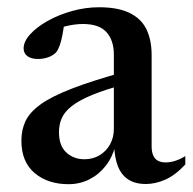

<svg xmlns="http://www.w3.org/2000/svg" viewBox="-20 -484 518 516"><path d="M314 -291 319.5 -258.5Q263 -243.5 227.5 -228.8Q192 -214 172.8 -198.8Q153.5 -183.5 146 -166.5Q138.5 -149.5 138.5 -128.5Q138.5 -92.5 158.2 -74.2Q178 -56 207 -56Q229.5 -56 247.2 -66.5Q265 -77 275.5 -95.5Q286 -114 286 -138V-337Q286 -375.5 266.2 -397.5Q246.5 -419.5 203 -419.5Q185.5 -419.5 165.5 -415.5Q145.5 -411.5 130 -404L153.5 -429.5Q151.5 -409.5 148.2 -392.2Q145 -375 140.8 -362.8Q136.5 -350.5 131 -343.5Q123 -335 109.8 -330.2Q96.5 -325.5 82.5 -325.5Q64 -325.5 53.8 -333Q43.5 -340.5 43.5 -354Q43.5 -372.5 61.2 -392Q79 -411.5 108.5 -428Q138 -444.5 174 -454.5Q210 -464.5 246 -464.5Q297.5 -464.5 328.8 -449Q360 -433.5 373.8 -404.8Q387.5 -376 387.5 -336V-90.5Q387.5 -76 391.8 -66.2Q396 -56.5 404.5 -52Q413 -47.5 425 -47.5Q437.5 -47.5 451 -51.8Q464.5 -56 478 -64.5V-42Q451 -13 424.2 -1.2Q397.5 10.5 372 10.5Q343 10.5 324.5 -1.8Q306 -14 297 -37Q288 -60 287 -91.5L290.5 -94Q282.5 -62 264.2 -38.5Q246 -15 220.2 -2Q194.5 11 164 11Q108.5 11 73 -19Q37.5 -49 37.5 -106Q37.5 -135.5 48.8 -159Q60 -182.5 89.5 -203.8Q119 -225 173.5 -246Q228 -267 314 -291Z"/></svg>

Font: Newsreader 36pt Medium
Style: Regular
Weight: 500
Designer: Hugues Gentile
Foundry: Production Type
Version: Version 1.003